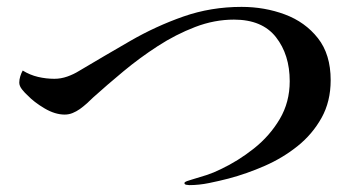

<svg xmlns="http://www.w3.org/2000/svg" viewBox="-20 -591 1040 558"><path d="M941 -358Q941 -296 914.5 -248.5Q888 -201 845 -166.5Q802 -132 749.5 -109Q697 -86 644 -72Q617 -65 587.5 -59Q558 -53 530 -53Q527 -53 521.5 -54Q516 -55 516 -59Q516 -62 524.5 -65Q533 -68 537 -69Q558 -75 579.5 -82Q601 -89 621 -99Q672 -123 718 -159.5Q764 -196 793 -245Q822 -294 822 -355Q822 -432 782 -483Q742 -534 660 -534Q603 -534 547 -512.5Q491 -491 438.5 -457Q386 -423 338.5 -383.5Q291 -344 251 -308Q242 -299 232.5 -290.5Q223 -282 212 -274Q202 -267 191 -262.5Q180 -258 168 -258Q140 -258 109.5 -276Q79 -294 60 -314Q53 -320 44.5 -330.5Q36 -341 36 -351Q36 -360 39 -369.5Q42 -379 46 -386Q67 -373 90.5 -367.5Q114 -362 138 -362Q157 -362 175.5 -368.5Q194 -375 210 -385Q284 -429 358.5 -472Q433 -515 513 -543Q593 -571 682 -571Q749 -571 808 -549Q867 -527 904 -480Q941 -433 941 -358Z"/></svg>

Font: Kaisei HarunoUmi
Style: Regular
Weight: 400
Designer: Font-Kai, 金井和夫
Foundry: KAZUO KANAI
Version: Version 5.003